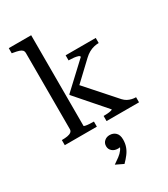

<svg xmlns="http://www.w3.org/2000/svg" viewBox="-247 -853 1113 1270"><g transform="rotate(-30 309.0 -218.0)"><path d="M603 0H355V-39H357Q369 -39 384.5 -40Q400 -41 411.5 -44Q423 -47 423 -50L230 -271V-276L420 -453Q420 -461 407.5 -465Q395 -469 378 -471Q361 -473 345 -473H338V-512H568V-473H566Q550 -473 531 -468.5Q512 -464 493 -453.5Q474 -443 456 -426L296 -275L300 -316L513 -76Q526 -62 541 -54Q556 -46 572 -42.5Q588 -39 601 -39H603ZM207 -741V-49Q207 -46 219 -43.5Q231 -41 247.5 -40Q264 -39 279 -39H281V0H36V-39H38Q61 -39 79 -42Q97 -45 107.5 -53Q118 -61 118 -75V-655Q118 -670 110.5 -678Q103 -686 87.5 -691Q72 -696 47 -700L36 -702V-741ZM316 305 258 277Q281 262 301.5 246.5Q322 231 334.5 214Q347 197 349 180L361 188Q354 192 347 194Q340 196 330 196Q303 196 286 181Q269 166 269 143Q269 119 285.5 104.5Q302 90 325 90Q353 90 371 107.5Q389 125 389 160Q389 189 380.5 213.5Q372 238 355.5 260Q339 282 316 305Z"/></g></svg>

Font: Roboto Serif 72pt
Style: Regular
Weight: 400
Designer: Greg Gazdowicz
Foundry: Commercial Type
Version: Version 1.008